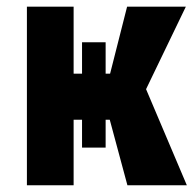

<svg xmlns="http://www.w3.org/2000/svg" viewBox="-20 -548 580 568"><path d="M292.5 -193.8V-111.3H222.7V-193.8H197.8V0H59.6V-528.3H197.8V-330.1H222.7V-422.9H292.5V-330.1H305.7L356 -528.3H529.8L412.1 -284.2L532.7 0H356.9L304.7 -193.8Z"/></svg>

Font: RobotoCondensed-Bold
Style: Bold
Weight: 700
Designer: Google
Version: Version 2.001240; 2014